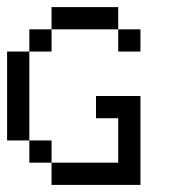

<svg xmlns="http://www.w3.org/2000/svg" viewBox="-20 -520 478 540"><path d="M125 -437.5V-500H187.5V-437.5ZM187.5 -437.5V-500H250V-437.5ZM250 -437.5V-500H312.5V-437.5ZM62.5 -375V-437.5H125V-375ZM0 -312.5V-375H62.5V-312.5ZM0 -250V-312.5H62.5V-250ZM0 -187.5V-250H62.5V-187.5ZM0 -125V-187.5H62.5V-125ZM62.5 -62.5V-125H125V-62.5ZM125 0V-62.5H187.5V0ZM187.5 0V-62.5H250V0ZM250 0V-62.5H312.5V0ZM312.5 0V-62.5H375V0ZM312.5 -62.5V-125H375V-62.5ZM312.5 -125V-187.5H375V-125ZM312.5 -187.5V-250H375V-187.5ZM250 -187.5V-250H312.5V-187.5ZM312.5 -375V-437.5H375V-375Z"/></svg>

Font: AprilSans
Style: Regular
Weight: 400
Designer: typesprite
Version: Version 1.001;PS 001.001;hotconv 1.0.88;makeotf.lib2.5.64775